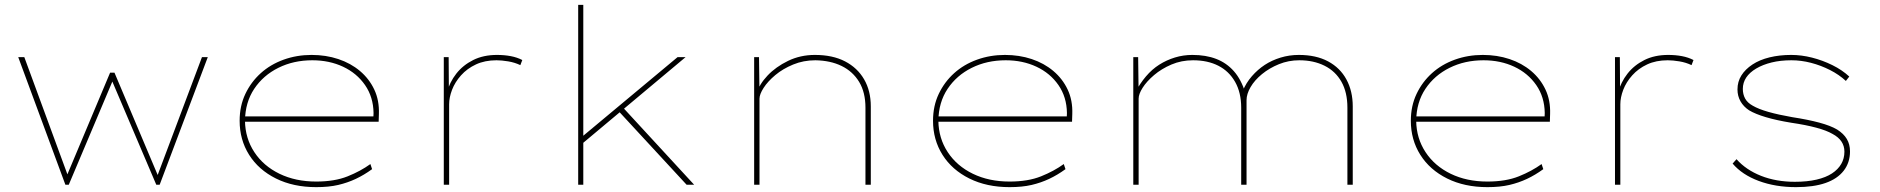

<svg xmlns="http://www.w3.org/2000/svg" viewBox="-20 -760 7736 790"><path d="M249 0 55 -525H80L262 -30H252L433 -461H451L633 -30H625L811 -525H835L637 0H623L436 -439L448 -438L263 0Z M1281 10Q1187 10 1115.5 -25.5Q1044 -61 1005 -123Q966 -185 966 -263Q966 -324 989.5 -373.5Q1013 -423 1053 -459Q1093 -495 1147 -514.5Q1201 -534 1262 -534Q1321 -534 1372 -517Q1423 -500 1461 -468Q1499 -436 1520 -391.5Q1541 -347 1539 -291L1538 -259H978V-281H1527L1516 -270L1517 -295Q1516 -361 1482 -410Q1448 -459 1391.5 -485.5Q1335 -512 1265 -512Q1188 -512 1125.5 -481Q1063 -450 1026 -394.5Q989 -339 988 -263Q989 -191 1026.5 -134Q1064 -77 1130 -45Q1196 -13 1281 -13Q1357 -13 1410.5 -34.5Q1464 -56 1504 -85L1511 -64Q1478 -40 1444 -24Q1410 -8 1371.5 1Q1333 10 1281 10Z M1806 0V-525H1826L1827 -381L1818 -377Q1830 -422 1857.5 -457Q1885 -492 1927 -513Q1969 -534 2025 -534Q2055 -534 2081.5 -529Q2108 -524 2129 -513L2121 -492Q2098 -503 2071 -507.5Q2044 -512 2023 -512Q1975 -512 1938.5 -495Q1902 -478 1877 -450Q1852 -422 1840 -390.5Q1828 -359 1828 -331V0Z M2371 -165V-194L2768 -525H2801ZM2359 0V-740H2380V0ZM2805 0 2525 -303 2542 -319 2836 0Z M3083 0V-525H3103L3105 -378L3093 -375Q3104 -413 3138 -449Q3172 -485 3222.5 -509.5Q3273 -534 3333 -534Q3406 -534 3457 -507.5Q3508 -481 3535.5 -433.5Q3563 -386 3563 -322V0H3541V-317Q3541 -380 3515 -423Q3489 -466 3443 -488.5Q3397 -511 3335 -512Q3286 -512 3243.5 -494.5Q3201 -477 3170 -451Q3139 -425 3122 -398.5Q3105 -372 3105 -354V0H3095Q3092 0 3089 0Q3086 0 3083 0Z M4134 10Q4040 10 3968.5 -25.5Q3897 -61 3858 -123Q3819 -185 3819 -263Q3819 -324 3842.5 -373.5Q3866 -423 3906 -459Q3946 -495 4000 -514.5Q4054 -534 4115 -534Q4174 -534 4225 -517Q4276 -500 4314 -468Q4352 -436 4373 -391.5Q4394 -347 4392 -291L4391 -259H3831V-281H4380L4369 -270L4370 -295Q4369 -361 4335 -410Q4301 -459 4244.5 -485.5Q4188 -512 4118 -512Q4041 -512 3978.5 -481Q3916 -450 3879 -394.5Q3842 -339 3841 -263Q3842 -191 3879.5 -134Q3917 -77 3983 -45Q4049 -13 4134 -13Q4210 -13 4263.5 -34.5Q4317 -56 4357 -85L4364 -64Q4331 -40 4297 -24Q4263 -8 4224.5 1Q4186 10 4134 10Z M4643 0V-525H4663L4665 -373L4650 -378Q4670 -416 4695 -445.5Q4720 -475 4750 -494Q4780 -513 4814.5 -523.5Q4849 -534 4886 -534Q4942 -534 4984.5 -517.5Q5027 -501 5057 -467Q5087 -433 5104 -378L5095 -375L5093 -385Q5107 -419 5131 -446.5Q5155 -474 5184 -493Q5213 -512 5249 -523Q5285 -534 5324 -534Q5395 -534 5444.5 -507.5Q5494 -481 5520 -433Q5546 -385 5546 -322V0H5524V-317Q5524 -380 5499.5 -423.5Q5475 -467 5430 -489.5Q5385 -512 5326 -512Q5282 -512 5242.5 -496Q5203 -480 5172.5 -455Q5142 -430 5125.5 -401.5Q5109 -373 5109 -348V0H5087V-317Q5087 -379 5062 -423Q5037 -467 4993 -489.5Q4949 -512 4889 -512Q4841 -512 4800 -494.5Q4759 -477 4728.5 -451Q4698 -425 4681.5 -399Q4665 -373 4665 -354V0Z M6100 10Q6006 10 5934.5 -25.5Q5863 -61 5824 -123Q5785 -185 5785 -263Q5785 -324 5808.5 -373.5Q5832 -423 5872 -459Q5912 -495 5966 -514.5Q6020 -534 6081 -534Q6140 -534 6191 -517Q6242 -500 6280 -468Q6318 -436 6339 -391.5Q6360 -347 6358 -291L6357 -259H5797V-281H6346L6335 -270L6336 -295Q6335 -361 6301 -410Q6267 -459 6210.5 -485.5Q6154 -512 6084 -512Q6007 -512 5944.5 -481Q5882 -450 5845 -394.5Q5808 -339 5807 -263Q5808 -191 5845.5 -134Q5883 -77 5949 -45Q6015 -13 6100 -13Q6176 -13 6229.5 -34.5Q6283 -56 6323 -85L6330 -64Q6297 -40 6263 -24Q6229 -8 6190.5 1Q6152 10 6100 10Z M6625 0V-525H6645L6646 -381L6637 -377Q6649 -422 6676.5 -457Q6704 -492 6746 -513Q6788 -534 6844 -534Q6874 -534 6900.5 -529Q6927 -524 6948 -513L6940 -492Q6917 -503 6890 -507.5Q6863 -512 6842 -512Q6794 -512 6757.5 -495Q6721 -478 6696 -450Q6671 -422 6659 -390.5Q6647 -359 6647 -331V0Z M7370 10Q7285 10 7216.5 -15.5Q7148 -41 7109 -87L7125 -105Q7164 -61 7226 -36.5Q7288 -12 7365 -12Q7416 -12 7454.5 -21Q7493 -30 7518 -46.5Q7543 -63 7556 -85.5Q7569 -108 7569 -136Q7569 -183 7520 -209Q7496 -223 7453.5 -234.5Q7411 -246 7350 -255Q7289 -265 7245.5 -278Q7202 -291 7177 -306Q7154 -321 7141.5 -343Q7129 -365 7129 -392Q7129 -424 7145 -449.5Q7161 -475 7190.5 -494.5Q7220 -514 7261 -524Q7302 -534 7350 -534Q7392 -534 7435.5 -523Q7479 -512 7519.5 -492Q7560 -472 7589 -445L7575 -427Q7547 -453 7509.5 -472Q7472 -491 7431.5 -501.5Q7391 -512 7351 -512Q7306 -512 7269.5 -503Q7233 -494 7206 -478Q7179 -462 7165 -441Q7151 -420 7151 -394Q7151 -372 7160.5 -354.5Q7170 -337 7192 -325Q7216 -311 7256.5 -299.5Q7297 -288 7354 -278Q7419 -268 7465.5 -255.5Q7512 -243 7539 -227Q7566 -210 7579 -188Q7592 -166 7592 -137Q7592 -91 7566 -57.5Q7540 -24 7491 -7Q7442 10 7370 10Z"/></svg>

Font: Lexend Mega Thin
Style: Regular
Weight: 250
Version: Version 1.007